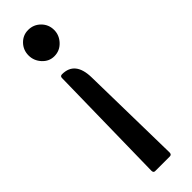

<svg xmlns="http://www.w3.org/2000/svg" viewBox="-204 -381 573 573"><g transform="rotate(-45 82.5 -94.0)"><path d="M79 -266Q57 -266 41.5 -283Q26 -300 26 -322Q26 -345 41.5 -361Q57 -377 79 -377Q102 -377 118 -361Q134 -345 134 -322Q134 -300 118 -283Q102 -266 79 -266ZM111 189H49Q42 189 42 180L49 -204Q49 -212 57 -212Q112 -212 113 -142L119 180Q119 189 111 189Z"/></g></svg>

Font: Zain
Style: Regular
Weight: 400
Designer: Zain,Boutros
Foundry: Mobile Telecommunications Company (Zain), 2024
Version: Version 1.51; ttfautohint (v1.8.4)